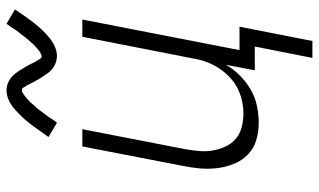

<svg xmlns="http://www.w3.org/2000/svg" viewBox="-215 -588 980 590"><g transform="rotate(-90 275.0 -293.0)"><path d="M193 -608 149 -634Q162 -652 172.5 -667Q183 -682 193 -694.5Q203 -707 212 -716.5Q221 -726 234 -737.5Q247 -749 262 -756Q277 -763 292 -763Q297 -763 302.5 -762Q308 -761 312.5 -759.5Q317 -758 321.5 -755.5Q326 -753 330 -750Q334 -747 337.5 -743.5Q341 -740 344 -736Q347 -732 350 -728Q353 -724 355.5 -719.5Q358 -715 360.5 -711Q363 -707 365.5 -703Q368 -699 370.5 -694Q373 -689 375.5 -684Q378 -679 380 -675Q382 -671 384.5 -667.5Q387 -664 389.5 -659.5Q392 -655 397 -655Q401 -655 405 -657.5Q409 -660 412.5 -662Q416 -664 419.5 -667.5Q423 -671 428 -675Q433 -679 434 -680.5Q435 -682 437 -684.5Q439 -687 442 -690Q445 -693 447.5 -696Q450 -699 453 -702.5Q456 -706 458.5 -709.5Q461 -713 464 -717Q467 -721 470.5 -725Q474 -729 477 -733.5Q480 -738 483 -743Q486 -748 489.5 -753Q493 -758 497 -763L541 -737Q529 -719 518 -703.5Q507 -688 497 -675.5Q487 -663 478 -653.5Q469 -644 456 -633Q443 -622 428 -615Q413 -608 398 -608Q393 -608 387.5 -609Q382 -610 377.5 -611.5Q373 -613 368.5 -615.5Q364 -618 360 -621Q356 -624 352.5 -627.5Q349 -631 346 -635Q343 -639 340.5 -643Q338 -647 335 -651Q332 -655 329.5 -659.5Q327 -664 324.5 -668Q322 -672 319.5 -677Q317 -682 314.5 -686.5Q312 -691 310 -695.5Q308 -700 305.5 -703.5Q303 -707 300.5 -711.5Q298 -716 293 -716Q289 -716 285 -713.5Q281 -711 277.5 -708.5Q274 -706 270.5 -703Q267 -700 262 -695.5Q257 -691 256 -690Q255 -689 253 -686.5Q251 -684 248.5 -681Q246 -678 243 -675Q240 -672 237 -668.5Q234 -665 231.5 -661.5Q229 -658 226 -654Q223 -650 220 -646Q217 -642 213.5 -637.5Q210 -633 207 -628Q204 -623 200.5 -618Q197 -613 193 -608ZM392 177 427 0H354L371 -89Q358 -66 338 -46Q318 -26 294.5 -12.5Q271 1 244.5 6.5Q218 12 194 12Q165 12 139.5 4.5Q114 -3 95.5 -21Q77 -39 67 -63Q57 -87 53.5 -114Q50 -141 52.5 -169Q55 -197 61 -225L120 -530H173L112 -216Q108 -194 106 -172Q104 -150 107.5 -129.5Q111 -109 119.5 -90.5Q128 -72 143 -59Q158 -46 178.5 -40.5Q199 -35 221 -35Q241 -35 261 -39.5Q281 -44 299.5 -53.5Q318 -63 334 -78.5Q350 -94 361.5 -112Q373 -130 380 -149.5Q387 -169 390 -188L457 -530H510L416 -47H488L444 177Z"/></g></svg>

Font: Lode Dark Term
Style: Italic
Weight: 400
Italic angle: -11°
Monospace: yes
Designer: Belleve Invis
Foundry: Belleve Invis
Version: Version 29.2.0